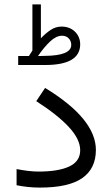

<svg xmlns="http://www.w3.org/2000/svg" viewBox="-20 -852 510 871"><path d="M111.3 -598.1Q115.7 -604.5 119.6 -611.1Q123.5 -617.7 127 -622.6V-832H165.5V-678.2Q186 -700.2 209.2 -715.8Q232.4 -731.4 258.8 -731.4Q296.4 -731.4 320.1 -708.3Q343.8 -685.1 343.8 -649.9Q342.8 -557.1 184.6 -557.1H62.5V-598.1ZM184.1 -598.6Q303.2 -599.6 303.2 -648.4Q303.2 -666 291.7 -678Q280.3 -689.9 261.2 -689.9Q234.9 -689.9 207 -663.6Q179.2 -637.2 152.3 -597.7ZM55.2 -85Q113.3 -73.7 154.8 -73.7Q245.1 -73.7 294.4 -96.9Q343.8 -120.1 343.8 -170.4Q343.8 -220.2 292.5 -275.6Q241.2 -331.1 144.5 -393.1L184.6 -453.1Q300.8 -382.3 357.9 -312Q415 -241.7 415 -171.9Q415 -87.4 353.3 -44.2Q291.5 -1 161.1 -1Q132.8 -1 106 -3.9Q79.1 -6.8 55.2 -11.7Z"/></svg>

Font: Vazir Light
Style: Light
Weight: 300
Designer: Saber Rastikerdar
Foundry: Saber Rastikerdar
Version: Version 30.0.0